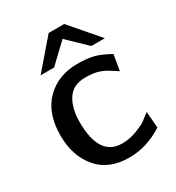

<svg xmlns="http://www.w3.org/2000/svg" viewBox="-167 -777 812 888"><g transform="rotate(-30 239.0 -333.0)"><path d="M98 -525 228 -676H311L441 -525H369L270 -620L170 -525ZM38 -237Q38 -356 103 -421Q168 -486 270 -486Q324 -486 358 -477Q392 -468 439 -442L425 -358Q416 -364 398 -375.5Q380 -387 371.5 -391.5Q363 -396 347 -402Q331 -408 313 -410.5Q295 -413 270 -413Q206 -413 176 -367Q146 -321 146 -247Q146 -63 268 -63Q308 -63 347 -78Q386 -93 398.5 -102.5Q411 -112 438 -133L445 -46Q358 10 266 10Q154 10 96 -60Q38 -130 38 -237Z"/></g></svg>

Font: Coval
Style: Medium
Weight: 500
Foundry: Context Ltd
Version: Version 001.000